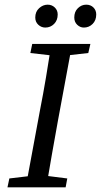

<svg xmlns="http://www.w3.org/2000/svg" viewBox="-20 -802 432 822"><path d="M174 -684Q157 -684 144 -696Q131 -708 131 -727Q131 -752 147.5 -767Q164 -782 184 -782Q202 -782 214.5 -770Q227 -758 227 -740Q227 -715 211.5 -699.5Q196 -684 174 -684ZM339 -684Q323 -684 310.5 -696Q298 -708 298 -727Q298 -752 313.5 -767Q329 -782 349 -782Q368 -782 380 -770Q392 -758 392 -740Q392 -715 376.5 -699.5Q361 -684 339 -684ZM12 0 20 -38 138 -52H157L268 -38L261 0ZM90 0 151 -329Q165 -400 177 -471.5Q189 -543 200 -614H289L228 -285Q215 -214 202.5 -142.5Q190 -71 178 0ZM110 -575 118 -614H367L358 -575L242 -562H224Z"/></svg>

Font: Lisu Bosa
Style: Italic
Weight: 400
Italic angle: -19°
Designer: David Morse, Annie Olsen, Victor Gaultney, Frank Grießhammer (Latin)
Foundry: SIL International
Version: Version 2.000